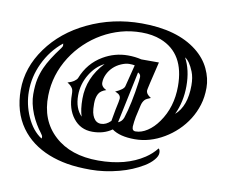

<svg xmlns="http://www.w3.org/2000/svg" viewBox="-96 -877 1394 1187"><g transform="rotate(10 601.0 -284.0)"><path d="M937 -13.7Q946.3 -6.3 946.3 13.7Q946.3 33.7 925 58.3Q903.8 83 869.9 103.3Q835.9 123.5 800.5 138.4Q765.1 153.3 722.7 164.6Q630.4 189 544.7 189Q459 189 397 178.2Q335 167.5 280.3 145.8Q225.6 124 180.4 90.3Q135.3 56.6 102.5 10.7Q34.2 -85.4 34.2 -222.7Q34.2 -363.3 124 -487.3Q212.4 -609.9 362.3 -681.6Q519 -756.8 700.7 -756.8Q923.8 -756.8 1049.8 -657.2Q1106.9 -611.8 1135 -552.2Q1163.1 -492.7 1163.1 -433.8Q1163.1 -375 1147.9 -325.9Q1132.8 -276.9 1106 -234.1Q1079.1 -191.4 1042.7 -156.5Q1006.3 -121.6 963.9 -96.7Q875 -43.9 780.8 -43.9Q686.5 -43.9 637.2 -80.1Q585.9 -43.9 514.6 -43.9Q439.5 -43.9 394.5 -102.1Q350.6 -158.2 350.6 -247.6Q350.6 -275.9 343.8 -286.6Q333.5 -304.2 311 -316.9Q335.9 -324.2 351.6 -335.2Q367.2 -346.2 371.1 -356Q409.2 -453.6 496.1 -504.4Q568.4 -546.9 650.9 -546.9Q695.8 -546.9 735.8 -537.1H846.2Q804.2 -363.8 804.2 -354.5Q804.2 -330.6 835.4 -312.5Q807.1 -301.8 798.8 -292.5Q785.6 -277.8 780.8 -255.9L763.7 -180.2Q762.7 -176.3 761.7 -167.5Q761.7 -167.5 758.8 -149.4Q755.9 -124.5 755.9 -118.7Q755.9 -92.3 777.3 -92.3Q814 -92.3 851.3 -116.7Q888.7 -141.1 918.9 -184.1Q987.8 -280.8 987.8 -412.6Q987.8 -619.1 832 -680.2Q778.3 -701.2 710 -701.2Q641.6 -701.2 580.6 -684.1Q519.5 -667 464.8 -635.7Q410.2 -604.5 363.8 -560.5Q317.4 -516.6 283.2 -462.9Q210.9 -349.1 208 -218.3Q204.1 -61.5 306.6 32.2Q407.7 125 581.1 125Q754.4 125 867.7 49.8Q907.2 23.9 937 -13.7ZM1000 -241.7Q1068.8 -301.3 1068.8 -432.1Q1068.8 -481.9 1054.7 -517.1Q1029.8 -579.1 1000 -596.2Q1039.1 -524.4 1039.1 -422.9Q1039.1 -324.2 1000 -241.7ZM212.9 51.8Q214.8 49.8 214.8 42.5Q214.8 33.2 200.9 15.9Q187 -1.5 170.7 -28.8Q154.3 -56.2 141.6 -86.9Q115.2 -152.8 115.2 -209.5Q115.2 -266.1 123.5 -304.2Q131.8 -342.3 147.5 -377.9Q173.8 -437.5 235.8 -519Q244.6 -530.3 244.6 -538.1Q244.6 -545.9 243.2 -549.8Q168.5 -490.2 125.5 -398.9Q85.4 -314 85.4 -222.7Q85.4 -141.6 119.1 -65.4Q154.8 14.6 212.9 51.8ZM555.2 -312.5Q520.5 -301.3 508.8 -279.3Q495.6 -254.9 495.6 -218Q495.6 -181.2 499.8 -162.6Q503.9 -144 511.7 -130.4Q528.3 -101.6 558.6 -101.6Q590.8 -101.6 619.6 -130.4L632.8 -203.6Q646.5 -265.1 646.5 -275.4Q646.5 -285.6 642.1 -292.2Q637.7 -298.8 631.8 -303Q626 -307.1 620.1 -309.3Q614.3 -311.5 610.8 -313Q662.6 -335.9 667.5 -356.9L702.1 -493.7Q689 -496.6 667.2 -496.6Q645.5 -496.6 617.2 -484.4Q588.9 -472.2 567.9 -451.9Q546.9 -431.6 534.9 -405.5Q522.9 -379.4 522.9 -353.8Q522.9 -328.1 555.2 -312.5ZM434.1 -124.5Q419.4 -165.5 419.4 -234.9Q419.4 -366.7 517.1 -469.2Q464.4 -443.4 428.2 -384.8Q389.6 -321.8 389.6 -250.5Q389.6 -168.9 434.1 -124.5ZM661.6 -129.4Q685.5 -138.7 694.8 -164.6Q724.1 -252.9 744.6 -401.4Q747.1 -418.9 747.1 -427.7Q747.1 -446.3 730 -454.1Z"/></g></svg>

Font: Rye
Style: Regular
Weight: 400
Designer: Nicole Fally
Foundry: Nicole Fally
Version: Version 1.001